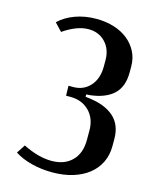

<svg xmlns="http://www.w3.org/2000/svg" viewBox="-109 -781 686 863"><g transform="rotate(15 233.5 -349.0)"><path d="M218 10Q168 10 122 -1.5Q76 -13 42 -35L68 -75Q140 -39 201 -39Q261 -39 296 -74Q331 -109 331 -171V-215Q331 -271 297 -305Q263 -339 210 -339H189L188 -385H210Q258 -385 288.5 -419Q319 -453 319 -510V-539Q319 -590 288.5 -622Q258 -654 210 -654Q183 -654 153 -642.5Q123 -631 93 -610L59 -646Q89 -675 134 -691.5Q179 -708 232 -708Q277 -708 315 -696Q353 -684 380 -662Q407 -640 422.5 -609.5Q438 -579 438 -541V-514Q438 -447 400.5 -412Q363 -377 291 -369L275 -368V-357L291 -355Q367 -346 408 -309.5Q449 -273 449 -207V-174Q449 -132 432.5 -98Q416 -64 385.5 -40Q355 -16 312.5 -3Q270 10 218 10Z"/></g></svg>

Font: Moniqa ExtBd Paragraph
Style: Regular
Weight: 800
Designer: Rajesh Rajput
Foundry: Rajesh Rajput
Version: Version 1.000